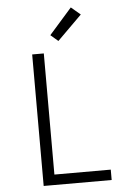

<svg xmlns="http://www.w3.org/2000/svg" viewBox="-63 -1023 726 1069"><g transform="rotate(-5 300.0 -488.5)"><path d="M137 0V-735H202V-58H517V0ZM289 -797 247 -833 374 -977 426 -933Z"/></g></svg>

Font: Iosevka Curly Light Extended
Style: Regular
Weight: 300
Width: 7
Monospace: yes
Designer: Belleve Invis
Foundry: Belleve Invis
Version: Version 11.1.0; ttfautohint (v1.8.3)